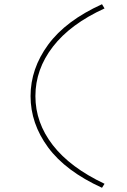

<svg xmlns="http://www.w3.org/2000/svg" viewBox="-20 -714 602 911"><path d="M464 177Q291 98 208 -15Q125 -128 125 -258Q125 -388 208.5 -502Q292 -616 464 -694L476 -674Q314 -600 231 -492.5Q148 -385 148 -258Q148 -132 230.5 -25.5Q313 81 476 158Z"/></svg>

Font: Lexend Peta Thin
Style: Regular
Weight: 250
Version: Version 1.007